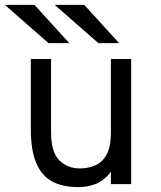

<svg xmlns="http://www.w3.org/2000/svg" viewBox="-23 -752 659 784"><path d="M295.8 12Q231.4 12 188.5 -11.9Q145.6 -35.9 124.2 -88.2Q102.8 -140.5 102.8 -225.5V-511H185.5V-210.8Q185.5 -130.8 219.2 -97.5Q253 -64.2 303.2 -64.2Q338.5 -64.2 367.2 -77.4Q396 -90.5 412.9 -122.1Q429.8 -153.6 429.8 -208.8V-511H512.5V0H429.8V-50.5Q403.9 -16.6 371.2 -2.3Q338.5 12 295.8 12ZM378.5 -576 200.5 -732H321.2L463.2 -576ZM175 -576 -3 -732H117.8L259.8 -576Z"/></svg>

Font: Overpass Mono Light
Style: Regular
Weight: 300
Monospace: yes
Designer: Delve Withrington, Dave Bailey
Foundry: Delve Fonts LLC
Version: Version 4.000